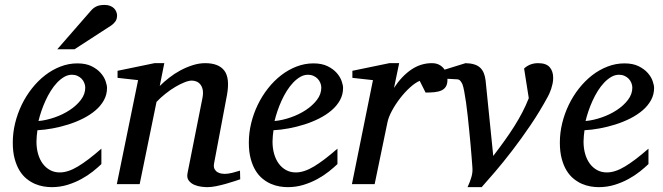

<svg xmlns="http://www.w3.org/2000/svg" viewBox="-20 -752 2708 784"><path d="M328.1 -394Q328.1 -403.8 324.2 -413.3Q320.3 -422.9 313.5 -430.2Q306.6 -437.5 296.4 -442.1Q286.1 -446.8 273.9 -446.8Q257.3 -446.8 242.2 -438Q227.1 -429.2 213.1 -414.6Q199.2 -399.9 187.3 -380.9Q175.3 -361.8 165.8 -340.8Q156.2 -319.8 148.9 -298.3Q141.6 -276.9 137.2 -257.8Q168.9 -260.7 202.9 -272.5Q236.8 -284.2 264.6 -302.5Q292.5 -320.8 310.3 -344.2Q328.1 -367.7 328.1 -394ZM417 -393.1Q417 -365.7 404.3 -342.8Q391.6 -319.8 369.9 -301.3Q348.1 -282.7 319.6 -268.3Q291 -253.9 259.5 -243.9Q228 -233.9 195.3 -227.8Q162.6 -221.7 132.8 -220.2Q131.3 -210.4 130.1 -196.8Q128.9 -183.1 128.9 -173.8Q128.9 -146.5 135.5 -123.5Q142.1 -100.6 154.5 -83.7Q167 -66.9 184.6 -57.4Q202.1 -47.9 224.1 -47.9Q257.8 -47.9 298.3 -72.3Q338.9 -96.7 394 -145V-82Q379.9 -68.4 359.4 -52Q338.9 -35.6 312.7 -21.2Q286.6 -6.8 255.9 2.7Q225.1 12.2 190.9 12.2Q175.8 12.2 158 9.3Q140.1 6.3 122.6 -1.2Q105 -8.8 88.6 -22Q72.3 -35.2 59.8 -55.4Q47.4 -75.7 39.8 -103.8Q32.2 -131.8 32.2 -169.9Q32.2 -209.5 41.7 -248.8Q51.3 -288.1 68.6 -324Q85.9 -359.9 110.4 -390.9Q134.8 -421.9 164.1 -444.6Q193.4 -467.3 226.8 -480.2Q260.3 -493.2 295.9 -493.2Q330.6 -493.2 353.8 -481.7Q377 -470.2 391.1 -454.1Q405.3 -438 411.1 -420.9Q417 -403.8 417 -393.1ZM458 -689Q458 -674.8 451.7 -665.3Q445.3 -655.8 434.1 -647.9L284.2 -550.8H213.9L350.1 -707Q355 -712.9 360.4 -717.3Q365.7 -721.7 372.3 -725.1Q378.9 -728.5 387.5 -730.2Q396 -731.9 407.2 -731.9Q420.4 -731.9 429.9 -728Q439.5 -724.1 445.6 -718Q451.7 -711.9 454.8 -704.1Q458 -696.3 458 -689Z M960.9 -20Q954.6 -17.6 938.7 -12.5Q922.9 -7.3 903.3 -1.7Q883.8 3.9 863.3 8.1Q842.8 12.2 827.1 12.2Q818.4 12.2 803 10.5Q787.6 8.8 773.4 2.7Q759.3 -3.4 750.5 -15.1Q741.7 -26.9 746.1 -46.9L807.1 -354Q810.5 -374 807.4 -387.2Q804.2 -400.4 797.1 -408.4Q790 -416.5 780.8 -419.7Q771.5 -422.9 763.2 -422.9Q751 -422.9 733.2 -415.8Q715.3 -408.7 695.6 -397Q675.8 -385.3 655.8 -369.4Q635.7 -353.5 619.1 -335.9L550.3 0H457L543.9 -424.8L460 -434.1V-462.9L610.8 -494.1H650.9L632.3 -400.9Q648.9 -417.5 670.4 -434.3Q691.9 -451.2 716.3 -464.4Q740.7 -477.5 766.8 -485.8Q793 -494.1 817.9 -494.1Q872.6 -494.1 895.8 -463.9Q918.9 -433.6 907.2 -366.2L854 -84Q851.6 -69.8 856.2 -61.5Q860.8 -53.2 868.4 -48.8Q876 -44.4 884.3 -43.2Q892.6 -42 897 -42Q910.6 -42 926.8 -45.9Q942.9 -49.8 960 -55.2Z M1292 -394Q1292 -403.8 1288.1 -413.3Q1284.2 -422.9 1277.3 -430.2Q1270.5 -437.5 1260.3 -442.1Q1250 -446.8 1237.8 -446.8Q1221.2 -446.8 1206.1 -438Q1190.9 -429.2 1177 -414.6Q1163.1 -399.9 1151.1 -380.9Q1139.2 -361.8 1129.6 -340.8Q1120.1 -319.8 1112.8 -298.3Q1105.5 -276.9 1101.1 -257.8Q1132.8 -260.7 1166.7 -272.5Q1200.7 -284.2 1228.5 -302.5Q1256.3 -320.8 1274.2 -344.2Q1292 -367.7 1292 -394ZM1380.9 -393.1Q1380.9 -365.7 1368.2 -342.8Q1355.5 -319.8 1333.7 -301.3Q1312 -282.7 1283.4 -268.3Q1254.9 -253.9 1223.4 -243.9Q1191.9 -233.9 1159.2 -227.8Q1126.5 -221.7 1096.7 -220.2Q1095.2 -210.4 1094 -196.8Q1092.8 -183.1 1092.8 -173.8Q1092.8 -146.5 1099.4 -123.5Q1106 -100.6 1118.4 -83.7Q1130.9 -66.9 1148.4 -57.4Q1166 -47.9 1188 -47.9Q1221.7 -47.9 1262.2 -72.3Q1302.7 -96.7 1357.9 -145V-82Q1343.8 -68.4 1323.2 -52Q1302.7 -35.6 1276.6 -21.2Q1250.5 -6.8 1219.7 2.7Q1189 12.2 1154.8 12.2Q1139.6 12.2 1121.8 9.3Q1104 6.3 1086.4 -1.2Q1068.8 -8.8 1052.5 -22Q1036.1 -35.2 1023.7 -55.4Q1011.2 -75.7 1003.7 -103.8Q996.1 -131.8 996.1 -169.9Q996.1 -209.5 1005.6 -248.8Q1015.1 -288.1 1032.5 -324Q1049.8 -359.9 1074.2 -390.9Q1098.6 -421.9 1127.9 -444.6Q1157.2 -467.3 1190.7 -480.2Q1224.1 -493.2 1259.8 -493.2Q1294.4 -493.2 1317.6 -481.7Q1340.8 -470.2 1355 -454.1Q1369.1 -438 1375 -420.9Q1380.9 -403.8 1380.9 -393.1Z M1807.1 -426.8Q1807.1 -409.2 1800.8 -398.7Q1794.4 -388.2 1782.7 -382.8Q1771 -377.4 1754.6 -375.7Q1738.3 -374 1717.8 -374L1693.8 -421.9Q1675.3 -414.1 1654.1 -394.8Q1632.8 -375.5 1613.8 -350.8Q1594.7 -326.2 1580.6 -300Q1566.4 -273.9 1562 -252L1509.8 0H1417L1502.9 -424.8L1418.9 -434.1V-462.9L1569.8 -494.1H1609.9L1588.9 -393.1Q1619.6 -440.4 1658.7 -467.3Q1697.8 -494.1 1743.2 -494.1Q1761.2 -494.1 1773.4 -487.5Q1785.6 -481 1793.2 -470.7Q1800.8 -460.4 1804 -448.7Q1807.1 -437 1807.1 -426.8Z M2238.8 -434.1Q2238.8 -421.4 2236.3 -410.2Q2233.9 -398.9 2230.7 -389.2Q2227.5 -379.4 2223.9 -371.6Q2220.2 -363.8 2217.8 -358.9Q2184.6 -297.4 2146.5 -241.2Q2108.4 -185.1 2071.8 -137.5Q2035.2 -89.8 2002.4 -51.5Q1969.7 -13.2 1946.8 12.2H1889.2Q1899.4 -9.8 1904.8 -28.6Q1910.2 -47.4 1909.2 -64Q1909.2 -65.4 1908.2 -78.9Q1907.2 -92.3 1905.5 -113.5Q1903.8 -134.8 1901.4 -162.1Q1898.9 -189.5 1896 -218.8Q1893.1 -248 1889.9 -277.6Q1886.7 -307.1 1883.1 -332.8Q1879.4 -358.4 1875.7 -378.2Q1872.1 -397.9 1868.2 -408.2Q1863.3 -418.5 1858.4 -423.3Q1853.5 -428.2 1845.2 -428.2L1773.9 -432.1V-460.9L1880.9 -494.1Q1921.9 -493.2 1940.4 -475.8Q1959 -458.5 1962.9 -422.9L1994.1 -115.2Q2019.5 -148.4 2041 -178.5Q2062.5 -208.5 2080.3 -236.8Q2098.1 -265.1 2112.8 -293.2Q2127.4 -321.3 2139.2 -351.1L2120.1 -472.2Q2129.9 -481.9 2144.5 -488Q2159.2 -494.1 2177.7 -494.1Q2210 -494.1 2224.4 -477.8Q2238.8 -461.4 2238.8 -434.1Z M2562 -394Q2562 -403.8 2558.1 -413.3Q2554.2 -422.9 2547.4 -430.2Q2540.5 -437.5 2530.3 -442.1Q2520 -446.8 2507.8 -446.8Q2491.2 -446.8 2476.1 -438Q2460.9 -429.2 2447 -414.6Q2433.1 -399.9 2421.1 -380.9Q2409.2 -361.8 2399.7 -340.8Q2390.1 -319.8 2382.8 -298.3Q2375.5 -276.9 2371.1 -257.8Q2402.8 -260.7 2436.8 -272.5Q2470.7 -284.2 2498.5 -302.5Q2526.4 -320.8 2544.2 -344.2Q2562 -367.7 2562 -394ZM2650.9 -393.1Q2650.9 -365.7 2638.2 -342.8Q2625.5 -319.8 2603.8 -301.3Q2582 -282.7 2553.5 -268.3Q2524.9 -253.9 2493.4 -243.9Q2461.9 -233.9 2429.2 -227.8Q2396.5 -221.7 2366.7 -220.2Q2365.2 -210.4 2364 -196.8Q2362.8 -183.1 2362.8 -173.8Q2362.8 -146.5 2369.4 -123.5Q2376 -100.6 2388.4 -83.7Q2400.9 -66.9 2418.5 -57.4Q2436 -47.9 2458 -47.9Q2491.7 -47.9 2532.2 -72.3Q2572.8 -96.7 2627.9 -145V-82Q2613.8 -68.4 2593.3 -52Q2572.8 -35.6 2546.6 -21.2Q2520.5 -6.8 2489.7 2.7Q2459 12.2 2424.8 12.2Q2409.7 12.2 2391.8 9.3Q2374 6.3 2356.4 -1.2Q2338.9 -8.8 2322.5 -22Q2306.2 -35.2 2293.7 -55.4Q2281.2 -75.7 2273.7 -103.8Q2266.1 -131.8 2266.1 -169.9Q2266.1 -209.5 2275.6 -248.8Q2285.2 -288.1 2302.5 -324Q2319.8 -359.9 2344.2 -390.9Q2368.7 -421.9 2397.9 -444.6Q2427.2 -467.3 2460.7 -480.2Q2494.1 -493.2 2529.8 -493.2Q2564.5 -493.2 2587.6 -481.7Q2610.8 -470.2 2625 -454.1Q2639.2 -438 2645 -420.9Q2650.9 -403.8 2650.9 -393.1Z"/></svg>

Font: Charis SIL Phon
Style: Italic
Weight: 400
Italic angle: -11°
Foundry: SIL International
Version: Version 5.000